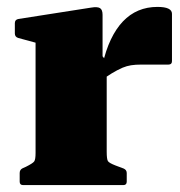

<svg xmlns="http://www.w3.org/2000/svg" viewBox="-20 -536 520 556"><path d="M83 0V-308H289V0ZM478 -359Q478 -349 468 -349H390Q372 -349 359.5 -347Q347 -345 335 -340Q319 -333 303.5 -323.5Q288 -314 275 -304L277 -349Q286 -390 301 -421.5Q316 -453 336 -474Q356 -495 381 -505.5Q406 -516 436 -516Q478 -516 478 -496ZM47 0Q37 0 37 -10V-35Q37 -45 46 -49L55 -53Q75 -63 79 -68.5Q83 -74 83 -93V-180H289V-97Q289 -75 292.5 -69.5Q296 -64 314 -57L338 -48Q347 -44 347 -35V-10Q347 0 337 0ZM83 -308V-462L103 -407L33 -426Q23 -429 23 -439V-469Q23 -479 33 -481L244 -514Q262 -517 269.5 -512.5Q277 -508 277 -493V-373L289 -358V-308Z"/></svg>

Font: Hahmlet Black
Style: Regular
Weight: 900
Version: Version 1.002